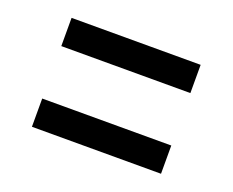

<svg xmlns="http://www.w3.org/2000/svg" viewBox="-62 -551 596 492"><g transform="rotate(20 236.0 -305.5)"><path d="M60 -454H412V-377H60ZM60 -234H412V-157H60Z"/></g></svg>

Font: Lineal
Style: Regular
Weight: 400
Designer: Created by Frank Adebiaye with contributions from Anton Moglia & Ariel Martín Pérez
Created by Frank ADEBIAYE with FontF
Foundry: Velvetyne Type Foundry
Version: Version 2.000